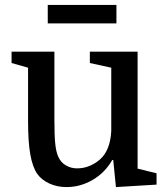

<svg xmlns="http://www.w3.org/2000/svg" viewBox="-20 -750 679 780"><path d="M201 -540V-262Q201 -198 204.5 -165.5Q208 -133 216 -115Q226 -91 247 -78.5Q268 -66 293 -66Q320 -66 344 -76Q368 -86 387 -103Q428 -140 432 -218V-475L345 -494V-540H539V-65L616 -46V0L451 10L440 -100H436Q407 -49 357 -19.5Q307 10 250 10Q212 10 180.5 -4.5Q149 -19 131 -44Q112 -72 103 -123Q94 -174 94 -259V-475L27 -494V-540ZM174 -655V-730H453V-655Z"/></svg>

Font: Domine Medium
Style: Regular
Weight: 500
Designer: Pablo Impallari, Rodrigo Fuenzalida, Brenda Gallo
Foundry: Pablo Impallari, Rodrigo Fuenzalida, Brenda Gallo
Version: Version 2.000